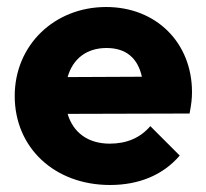

<svg xmlns="http://www.w3.org/2000/svg" viewBox="-20 -517 588 548"><path d="M294 11C376 11 445 -17 493 -73L409 -157C380 -123 341 -107 293 -107C232 -107 189 -138 173 -192L521 -193C526 -218 528 -236 528 -254C528 -395 426 -497 283 -497C135 -497 22 -388 22 -243C22 -95 136 11 294 11ZM173 -297C188 -350 228 -380 284 -380C339 -380 373 -352 385 -298Z"/></svg>

Font: MV Cash
Style: Bold
Weight: 700
Designer: Rodrigo Fuenzalida
Foundry: fragTYPE
Version: Version 1.100;Glyphs 3.1.2 (3151)